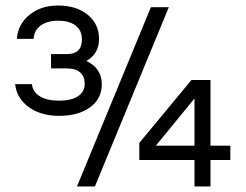

<svg xmlns="http://www.w3.org/2000/svg" viewBox="-20 -676 890 696"><path d="M165 -428V-480H223Q277 -480 277 -533Q277 -565 254.5 -583Q232 -601 190 -601Q151 -601 127 -583Q103 -565 102 -535H41Q45 -588 86.5 -622Q128 -656 190 -656Q257 -656 298 -622.5Q339 -589 339 -535Q339 -481 293 -455Q349 -429 349 -370Q349 -318 306.5 -287Q264 -256 194 -256Q128 -256 84 -288Q40 -320 35 -371H96Q98 -343 124.5 -327Q151 -311 194 -311Q238 -311 262.5 -327Q287 -343 287 -372Q287 -399 270.5 -413.5Q254 -428 223 -428ZM527 -650H592L324 0H259ZM743 -96V0H685V-96H485V-158L674 -386H743V-148H815V-96ZM685 -148V-319L545 -148Z"/></svg>

Font: Overused Grotesk Book
Style: Regular
Weight: 350
Version: Version 0.003